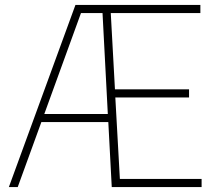

<svg xmlns="http://www.w3.org/2000/svg" viewBox="-20 -760 866 780"><path d="M16 0 286.5 -740H794V-707H430L447 -397H748V-364H448.5L467 -33H799V0H434L420 -264H148L52 0ZM309 -707 160 -297H418L396.5 -707Z"/></svg>

Font: Encode Sans Semi Condensed Thin
Style: Regular
Weight: 100
Width: 4
Designer: Multiple Designers
Foundry: Impallari Type
Version: Version 3.000; ttfautohint (v1.8.3) -l 8 -r 50 -G 200 -x 14 